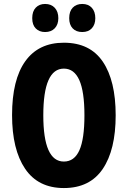

<svg xmlns="http://www.w3.org/2000/svg" viewBox="-20 -941 646 971"><path d="M565 -358Q565 -183 499.5 -86.5Q434 10 303 10Q173 10 107 -87.5Q41 -185 41 -359Q41 -538 108 -631.5Q175 -725 303 -725Q435 -725 500 -629Q565 -533 565 -358ZM199 -358Q199 -124 303 -124Q356 -124 381.5 -181Q407 -238 407 -358Q407 -478 381 -536Q355 -594 303 -594Q199 -594 199 -358ZM143 -849Q143 -884 161 -902.5Q179 -921 208 -921Q239 -921 257 -901.5Q275 -882 275 -849Q275 -817 257 -798Q239 -779 208 -779Q179 -779 161 -797Q143 -815 143 -849ZM330 -849Q330 -884 348 -902.5Q366 -921 396 -921Q427 -921 444.5 -901.5Q462 -882 462 -849Q462 -817 444.5 -798Q427 -779 396 -779Q365 -779 347.5 -797.5Q330 -816 330 -849Z"/></svg>

Font: Noto Sans Arabic ExtCond ExtBd
Style: Regular
Weight: 800
Width: 2
Designer: Monotype Design Team, Nadine Chahine, Nizar Qandah and Khaled Hosny
Foundry: Monotype Imaging Inc.
Version: Version 2.012; ttfautohint (v1.8.4.7-5d5b)